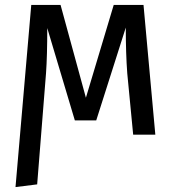

<svg xmlns="http://www.w3.org/2000/svg" viewBox="-20 -547 711 780"><path d="M43 213 107 -527H226L329 -150L442 -527H563L611 0H521L497 -249Q491 -329 491 -435L371 -58H284L172 -433Q172 -320 167 -250L131 202Z"/></svg>

Font: Trujillo
Style: Regular
Weight: 400
Designer: Fira Sans original fonts by bBox Type GmbH, Carrois Corporate GbR, & Edenspiekermann AG / Changes by Cristiano Sobral
Foundry: Fira Sans original fonts by bBox Type GmbH, Carrois Corporate GbR, & Edenspiekermann AG / Changes by Cristiano Sobral
Version: Version 4.301;October 17, 2021;FontCreator 14.0.0.2814 64-bi